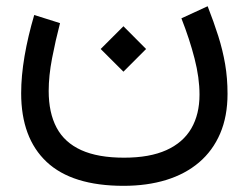

<svg xmlns="http://www.w3.org/2000/svg" viewBox="-20 -344 798 616"><path d="M303 -186.8 376 -114 448.7 -186.8 376 -259.8ZM562 -285.2Q588.4 -218 604.2 -156.2Q620.1 -94.5 620.1 -40.5Q620.1 22.7 593.8 68.1Q567.4 113.5 513.7 137.7Q460 161.9 377.9 161.9Q294.2 161.9 240.6 137.6Q187 113.3 161.6 65.6Q136.2 17.8 136.2 -52.2Q136.2 -100.8 147.1 -157.3Q158 -213.9 172.6 -269.8L89.8 -295.9Q69.6 -227.3 58.7 -163.6Q47.9 -99.9 47.9 -44.9Q47.9 98.6 129.6 175.4Q211.4 252.2 376.5 252.2Q452.1 252.2 513.4 233.3Q574.7 214.4 618.7 177Q662.6 139.6 686.3 84.5Q710 29.3 710 -43Q710 -93.3 702.3 -138.2Q694.6 -183.1 680.3 -228.3Q666 -273.4 646.2 -324Z"/></svg>

Font: Estedad-FD-VF Thin
Style: Regular
Weight: 100
Designer: Amin Abedi
Version: Version 5.0